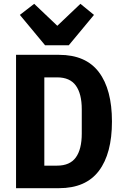

<svg xmlns="http://www.w3.org/2000/svg" viewBox="-20 -985 640 1005"><path d="M64 -698H289Q429 -698 497.5 -607.5Q566 -517 566 -349Q566 -181 497.5 -90.5Q429 0 289 0H64ZM279 -118Q346 -118 377 -161Q408 -204 408 -286V-413Q408 -494 377 -537Q346 -580 279 -580H212V-118ZM216 -748 84 -907 159 -965 280 -850 401 -965 472 -907 340 -748Z"/></svg>

Font: Lilex Nerd Font
Style: Bold
Weight: 700
Designer: Mike Abbink, Paul van der Laan, Pieter van Rosmalen, Mikhael Khrustik
Foundry: Mikhael Khrustik
Version: Version 2.400; ttfautohint (v1.8.4.7-5d5b);Nerd Fonts 3.3.0